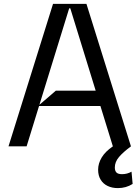

<svg xmlns="http://www.w3.org/2000/svg" viewBox="-20 -747 712 980"><path d="M657 191.8Q623.6 213.1 581.7 213.1Q552.2 213.1 529.5 202.2Q506.7 191.4 493.8 170.3Q480.8 149.1 480.8 119.3Q480.8 87.4 499.1 56.8Q517.4 26.3 556.1 0L492.5 -206H179.3L115.8 0H23.4L250.7 -727.3H421.2L648.4 0Q609.4 28.8 587.7 54Q566.1 79.2 566.1 108Q566.1 125 574.4 133.5Q582.7 142 603 142Q628.9 142 651.3 129.3ZM181.1 -212 264.9 -284.1H468.4L338.8 -704.5H333.1Z"/></svg>

Font: Riot Sans
Style: Regular
Weight: 400
Designer: Rasmus Andersson
Foundry: rsms
Version: Version 4.001